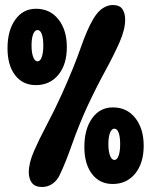

<svg xmlns="http://www.w3.org/2000/svg" viewBox="-20 -733 604 767"><path d="M148 14Q120 14 107.5 -2.5Q95 -19 95 -45Q95 -82 116 -130Q137 -178 167.5 -235.5Q198 -293 228 -359Q276 -466 302 -541Q328 -616 353 -658Q371 -688 391 -700.5Q411 -713 430 -713Q458 -713 469 -696.5Q480 -680 480 -655Q480 -615 457.5 -564Q435 -513 400 -449Q365 -385 328 -306Q294 -231 268 -157Q242 -83 219 -35Q209 -13 190.5 0.5Q172 14 148 14ZM123 -393Q71 -393 40.5 -432.5Q10 -472 10 -540Q10 -611 41 -654.5Q72 -698 124 -698Q180 -698 213.5 -655.5Q247 -613 247 -545Q247 -475 213 -434Q179 -393 123 -393ZM130 -488Q141 -488 147 -505.5Q153 -523 153 -551Q153 -580 147 -596.5Q141 -613 130 -613Q119 -613 112.5 -596.5Q106 -580 106 -551Q106 -523 112.5 -505.5Q119 -488 130 -488ZM430 2Q378 2 347.5 -38Q317 -78 317 -146Q317 -217 348 -260.5Q379 -304 431 -304Q487 -304 520.5 -261.5Q554 -219 554 -151Q554 -81 520 -39.5Q486 2 430 2ZM437 -94Q448 -94 454 -111.5Q460 -129 460 -157Q460 -186 454 -202.5Q448 -219 437 -219Q426 -219 419.5 -202.5Q413 -186 413 -157Q413 -129 419.5 -111.5Q426 -94 437 -94Z"/></svg>

Font: DynaPuff Condensed
Style: Bold
Weight: 700
Width: 3
Designer: Toshi Omagari, Jennifer Daniel
Foundry: Google Fonts
Version: Version 2.000; ttfautohint (v1.8.4.7-5d5b)